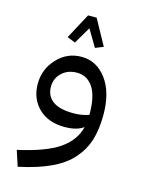

<svg xmlns="http://www.w3.org/2000/svg" viewBox="-131 -689 765 1037"><g transform="rotate(15 251.5 -171.0)"><path d="M253.9 -549.8 198.2 -455.1 152.8 -473.1 229 -615.2H276.9L355 -473.1L310.1 -455.1ZM253.9 -390.1Q338.4 -390.1 393.3 -316.7Q448.2 -243.2 448.2 -117.2Q448.2 -36.6 429.7 23.4Q411.1 83.5 368.2 132.8Q325.2 182.1 252.4 216.3Q179.7 250.5 73.2 272.9L44.9 186Q198.2 152.3 273.2 101.3Q348.1 50.3 367.2 -27.8Q330.1 0 261.2 0Q169.4 0 115.7 -53Q62 -106 62 -188Q62 -270.5 117.9 -330.3Q173.8 -390.1 253.9 -390.1ZM289.1 -84Q335 -84 375 -98.1V-103Q375 -202.1 342.3 -251.5Q309.6 -300.8 252 -300.8Q201.2 -300.8 168 -269.8Q134.8 -238.8 134.8 -191.9Q134.8 -140.1 172.9 -112.1Q210.9 -84 289.1 -84Z"/></g></svg>

Font: FiraGO
Style: Regular
Weight: 400
Designer: bBox Type
Foundry: bBox Type GmbH
Version: Version 1.001;PS 001.001;hotconv 1.0.88;makeotf.lib2.5.64775